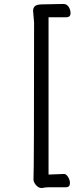

<svg xmlns="http://www.w3.org/2000/svg" viewBox="-20 -792 390 969"><path d="M191 157Q174 157 161.5 142Q149 127 149 114Q152 51 152 -678L147 -737Q147 -754 157.5 -762Q168 -770 196 -770L300 -772Q317 -772 326.5 -757.5Q336 -743 336 -726Q336 -705 315 -705H225V89L303 86Q314 86 323.5 101Q333 116 333 132Q333 153 313 153H226Q211 153 191 157Z"/></svg>

Font: LXGW WenKai Lite
Style: Bold
Weight: 700
Designer: LXGW / Fontworks Inc.
Foundry: LXGW / Fontworks Inc.
Version: Version 1.330;April 28, 2024